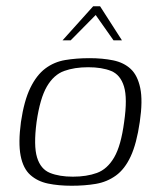

<svg xmlns="http://www.w3.org/2000/svg" viewBox="-20 -589 514 614"><path d="M209 5Q167 5 133.5 -2Q100 -9 77 -29.5Q54 -50 46 -91Q38 -132 47 -199Q57 -267 77 -308Q97 -349 125 -370Q153 -391 188.5 -397Q224 -403 266 -403Q308 -403 342 -396Q376 -389 398 -368.5Q420 -348 428.5 -307.5Q437 -267 427 -199Q417 -130 398 -89Q379 -48 350.5 -27.5Q322 -7 286.5 -1Q251 5 209 5ZM213 -24Q257 -24 290 -36Q323 -48 345 -85.5Q367 -123 377 -199Q388 -275 376.5 -312.5Q365 -350 335.5 -362Q306 -374 262 -374Q218 -374 185 -362Q152 -350 130 -312.5Q108 -275 97 -199Q87 -123 98.5 -85.5Q110 -48 140 -36Q170 -24 213 -24ZM180 -460 278 -569H300L370 -460H343L286 -541L206 -460Z"/></svg>

Font: Genos Light
Style: Italic
Weight: 300
Italic angle: -8°
Designer: Robert E. Leuschke
Foundry: Robert E. Leuschke
Version: Version 1.010